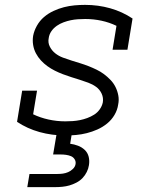

<svg xmlns="http://www.w3.org/2000/svg" viewBox="-20 -548 640 788"><path d="M248 8Q193 8 142.5 -6Q92 -20 50 -48L71 -176H132L116 -79Q145 -65 179 -57.5Q213 -50 248 -50Q263 -50 278 -51Q293 -52 308 -55Q323 -58 338 -63.5Q353 -69 366.5 -77.5Q380 -86 389.5 -99.5Q399 -113 402 -128Q405 -147 397 -164Q389 -181 374.5 -191.5Q360 -202 342.5 -208.5Q325 -215 307.5 -220.5Q290 -226 272.5 -231.5Q255 -237 238 -243.5Q221 -250 205 -258Q189 -266 174.5 -276.5Q160 -287 148 -300Q136 -313 127.5 -329Q119 -345 116 -363.5Q113 -382 116 -401Q120 -422 131.5 -442.5Q143 -463 160.5 -478Q178 -493 199.5 -503Q221 -513 242.5 -518.5Q264 -524 286 -526Q308 -528 329 -528Q383 -528 432.5 -514Q482 -500 524 -472L503 -344H442L458 -442Q429 -456 396.5 -463Q364 -470 330 -470Q315 -470 300 -469Q285 -468 270.5 -465Q256 -462 241 -456.5Q226 -451 213 -442Q200 -433 191 -420Q182 -407 180 -392Q176 -373 184.5 -356.5Q193 -340 207 -329Q221 -318 238.5 -311.5Q256 -305 273.5 -299.5Q291 -294 309 -288.5Q327 -283 343.5 -276.5Q360 -270 376.5 -262Q393 -254 407 -243.5Q421 -233 433.5 -220Q446 -207 454 -191Q462 -175 465.5 -156.5Q469 -138 465 -119Q462 -97 450 -76.5Q438 -56 419.5 -41Q401 -26 379.5 -16.5Q358 -7 336 -1.5Q314 4 292 6Q270 8 248 8ZM92 220 101 166H216Q227 166 238 164.5Q249 163 259.5 158.5Q270 154 279 145.5Q288 137 290 126Q292 115 286.5 106Q281 97 271.5 93Q262 89 251 87.5Q240 86 229 86H198L221 -50H283L268 42Q284 44 300 50Q316 56 328 67.5Q340 79 344 95.5Q348 112 345 130Q343 144 336 158Q329 172 318.5 183Q308 194 293.5 201.5Q279 209 265 213Q251 217 236 218.5Q221 220 207 220Z"/></svg>

Font: Iosevka HT Light Extended
Style: Italic
Weight: 300
Width: 7
Italic angle: -9°
Monospace: yes
Designer: Belleve Invis
Foundry: Belleve Invis
Version: Version 32.3.0; ttfautohint (v1.8.4)